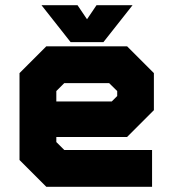

<svg xmlns="http://www.w3.org/2000/svg" viewBox="-20 -718 666 738"><path d="M468.5 -540 571.5 -437V-294.5L468.5 -191.5H196.5V-172L227 -141.5H564.5V0H158L55 -103V-437L158 -540ZM432 -471 496 -408V-315L443 -262H124.5V-403L193.5 -471ZM432 -471H193.5L124.5 -403V-137L189.5 -73H502H189.5L124.5 -137V-262H443L496 -315V-408ZM399.5 -398.5H227L196.5 -368V-328H409.5L430.5 -349V-368ZM251.5 -556 139.5 -698H278L314.5 -644L351 -698H489.5L377.5 -556ZM285 -595H342L384.5 -653L342 -595H285L242.5 -653Z"/></svg>

Font: Tourney Black
Style: Regular
Weight: 900
Version: Version 1.015